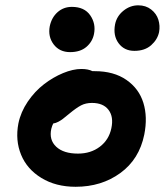

<svg xmlns="http://www.w3.org/2000/svg" viewBox="-20 -737 626 729"><path d="M490.2 -543.9Q451.7 -543.9 430.2 -573Q408.7 -602.1 417 -645Q423.3 -675.8 448.7 -696.3Q474.1 -716.8 504.9 -716.8Q533.7 -716.8 554 -700.9Q574.2 -685.1 581.3 -662.1Q588.4 -639.2 584 -615.2Q578.1 -586.9 554 -565.4Q529.8 -543.9 490.2 -543.9ZM246.1 -539.1Q206.1 -539.1 183.8 -568.4Q161.6 -597.7 168.9 -637.2Q175.8 -670.4 198.5 -690.7Q221.2 -710.9 252.9 -710.9Q300.3 -710.9 322.5 -679Q344.7 -647 336.9 -607.9Q331.1 -578.6 307.9 -558.8Q284.7 -539.1 246.1 -539.1ZM267.1 -27.8Q191.9 -27.8 137.2 -61.3Q82.5 -94.7 60.1 -149.4Q37.6 -204.1 49.8 -268.1Q58.6 -311.5 85.4 -351.1Q112.3 -390.6 147 -417.2Q181.6 -443.8 219.5 -459.5Q257.3 -475.1 289.1 -475.1Q314.9 -475.1 331.1 -466.8H339.8Q412.1 -466.8 460 -433.6Q507.8 -400.4 524.4 -346.4Q541 -292.5 527.8 -226.1Q508.8 -132.3 437 -80.1Q365.2 -27.8 267.1 -27.8ZM174.8 -248Q165.5 -206.1 193.4 -179.9Q221.2 -153.8 275.9 -153.8Q324.7 -153.8 359.1 -179.9Q393.6 -206.1 402.8 -250Q412.1 -293.5 392.1 -319.8Q372.1 -346.2 329.1 -346.2Q305.7 -346.2 287.8 -336.9Q270 -327.6 244.1 -306.2Q226.1 -291.5 219 -285.9Q211.9 -280.3 201.9 -274.9Q191.9 -269.5 182.1 -268.1Q178.2 -260.7 174.8 -248Z"/></svg>

Font: Shantell Sans Irregular
Style: Italic
Weight: 600
Italic angle: -11.31°
Designer: Stephen Nixon, Anya Danilova, Shantell Martin
Foundry: Arrow Type
Version: Version 1.006;[9816181b4]